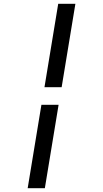

<svg xmlns="http://www.w3.org/2000/svg" viewBox="-20 -843 540 1006"><path d="M213 -386 285 -823H375L303 -386ZM125 143 197 -294H287L215 143Z"/></svg>

Font: Iosevka Term Curly Md Obl
Style: Regular
Weight: 500
Italic angle: -9°
Designer: Belleve Invis
Foundry: Belleve Invis
Version: Version 32.3.0